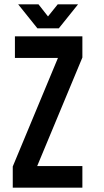

<svg xmlns="http://www.w3.org/2000/svg" viewBox="-20 -868 481 888"><path d="M361 -700V-602L152 -100H361V0H39V-98L248 -600H49V-700ZM158 -848 202 -792 247 -848H341L252 -737H153L64 -848Z"/></svg>

Font: Bebas Neue Bold
Style: Regular
Weight: 700
Designer: Ryoichi Tsunekawa & LGV (GE)
Foundry: Free Software Foundation, Inc.
Version: Version 1.003 August 13, 2016